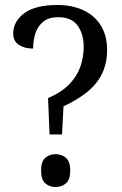

<svg xmlns="http://www.w3.org/2000/svg" viewBox="-20 -744 491 771"><path d="M173 -350Q228 -374 259 -406.5Q290 -439 303 -477Q316 -515 316 -556Q316 -608 291.5 -641.5Q267 -675 214 -675Q177 -675 155 -658Q133 -641 123 -612.5Q113 -584 113 -549Q78 -549 55.5 -564Q33 -579 33 -610Q33 -634 44.5 -654.5Q56 -675 77.5 -691Q99 -707 132 -715.5Q165 -724 210 -724Q269 -724 314.5 -703Q360 -682 385 -641.5Q410 -601 410 -544Q410 -489 389.5 -447.5Q369 -406 330 -374.5Q291 -343 235 -317L229 -204H179ZM203 7Q179 7 162 -7.5Q145 -22 145 -59Q145 -96 162 -110.5Q179 -125 203 -125Q227 -125 244.5 -110.5Q262 -96 262 -59Q262 -22 244.5 -7.5Q227 7 203 7Z"/></svg>

Font: Noto Serif Thai SemiCondensed
Style: Regular
Weight: 400
Width: 4
Designer: Monotype Design Team
Foundry: Monotype Imaging Inc.
Version: Version 2.002